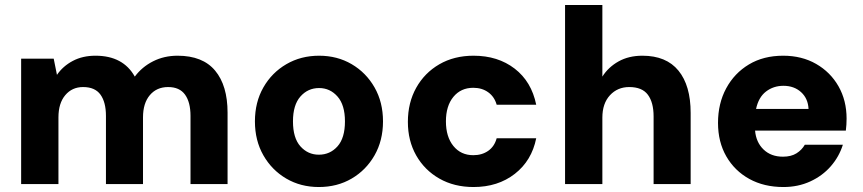

<svg xmlns="http://www.w3.org/2000/svg" viewBox="-20 -740 3469 772"><path d="M65 0V-504H196L209 -439Q233 -474 272.5 -495Q312 -516 364 -516Q475 -516 522 -432Q551 -471 595.5 -493.5Q640 -516 694 -516Q795 -516 845 -456Q895 -396 895 -287V0H746V-274Q746 -329 724 -359.5Q702 -390 656 -390Q610 -390 582.5 -357.5Q555 -325 555 -268V0H406V-274Q406 -329 384 -359.5Q362 -390 314 -390Q270 -390 242.5 -357.5Q215 -325 215 -268V0Z M1262 12Q1189 12 1131 -22Q1073 -56 1039 -115.5Q1005 -175 1005 -252Q1005 -329 1039 -388.5Q1073 -448 1131.5 -482Q1190 -516 1263 -516Q1336 -516 1394 -482Q1452 -448 1486 -388.5Q1520 -329 1520 -252Q1520 -175 1486 -115.5Q1452 -56 1394 -22Q1336 12 1262 12ZM1262 -118Q1307 -118 1337 -151.5Q1367 -185 1367 -252Q1367 -318 1337 -352Q1307 -386 1263 -386Q1218 -386 1188 -352Q1158 -318 1158 -252Q1158 -185 1188 -151.5Q1218 -118 1262 -118Z M1884 12Q1806 12 1746.5 -22Q1687 -56 1653.5 -115Q1620 -174 1620 -250Q1620 -327 1653.5 -387Q1687 -447 1746.5 -481.5Q1806 -516 1884 -516Q1982 -516 2049.5 -464Q2117 -412 2136 -319H1977Q1968 -351 1943 -369Q1918 -387 1883 -387Q1833 -387 1803 -350.5Q1773 -314 1773 -252Q1773 -190 1803 -153Q1833 -116 1883 -116Q1918 -116 1943 -133.5Q1968 -151 1977 -184H2136Q2118 -94 2050 -41Q1982 12 1884 12Z M2252 0V-720H2402V-432Q2426 -470 2467 -493Q2508 -516 2563 -516Q2659 -516 2708 -456Q2757 -396 2757 -286V0H2608V-272Q2608 -328 2585 -359Q2562 -390 2510 -390Q2463 -390 2432.5 -357Q2402 -324 2402 -267V0Z M3130 12Q3052 12 2993 -20.5Q2934 -53 2900.5 -111Q2867 -169 2867 -246Q2867 -324 2900 -385Q2933 -446 2991.5 -481Q3050 -516 3129 -516Q3204 -516 3261.5 -483Q3319 -450 3351.5 -393Q3384 -336 3384 -263Q3384 -239 3381 -215H3016Q3020 -168 3050 -139Q3080 -110 3128 -110Q3161 -110 3182.5 -123.5Q3204 -137 3216 -158H3369Q3354 -110 3320.5 -71.5Q3287 -33 3238 -10.5Q3189 12 3130 12ZM3130 -395Q3090 -395 3060 -372Q3030 -349 3020 -302H3231Q3229 -344 3201 -369.5Q3173 -395 3130 -395Z"/></svg>

Font: DM Sans Black
Style: Regular
Weight: 900
Designer: Colophon Foundry, Jonny Pinhorn
Foundry: Colophon Foundry
Version: Version 4.004; ttfautohint (v1.8.4.7-5d5b)